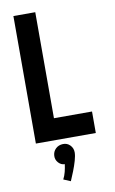

<svg xmlns="http://www.w3.org/2000/svg" viewBox="-101 -752 621 1038"><g transform="rotate(-10 209.5 -233.5)"><path d="M379 0H50V-700H170V-118H379ZM136.3 83.2Q137.1 59.9 153.1 44.3Q169 28.8 193.2 28Q216.5 27.1 232.5 43.5Q248.4 59.9 248.4 83.2Q248.4 101.3 240.7 128Q232.9 154.8 222.1 182.4Q211.3 210 201 233.3L162.1 216.9Q171.6 198.8 176.8 178.1Q182 157.4 184.6 136.7Q164.7 136.7 150.1 120.7Q135.4 104.7 136.3 83.2Z"/></g></svg>

Font: Kulim Park
Style: Bold
Weight: 700
Designer: Noponies / Dale Sattler
Foundry: Noponies
Version: Version 1.000; ttfautohint (v1.8.3)